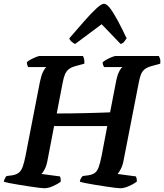

<svg xmlns="http://www.w3.org/2000/svg" viewBox="-30 -1002 874 1022"><path d="M206 0Q199 0 177.5 -2.5Q156 -5 127.5 -9.5Q99 -14 70.5 -18.5Q42 -23 20 -27.5Q-2 -32 -10 -35Q-8 -44 -3.5 -53Q1 -62 5 -65L36 -69Q58 -73 70.5 -83Q83 -93 91 -115Q99 -137 106 -173L182 -564Q189 -599 199 -619.5Q209 -640 217 -645H120Q118 -648 115.5 -655Q113 -662 113 -671Q120 -678 134 -685.5Q148 -693 162 -698.5Q176 -704 181 -704H411Q415 -699 417.5 -688.5Q420 -678 419 -663L371 -650Q349 -644 336 -633.5Q323 -623 316 -606.5Q309 -590 304 -564L272 -398Q308 -398 348.5 -398.5Q389 -399 428.5 -400Q468 -401 501.5 -402Q535 -403 556 -404L587 -564Q593 -598 603 -618.5Q613 -639 622 -645H524Q522 -649 519 -655.5Q516 -662 517 -671Q525 -678 538.5 -685.5Q552 -693 566 -698.5Q580 -704 586 -704H815Q818 -700 821.5 -690Q825 -680 823 -663L776 -650Q754 -644 741 -634Q728 -624 721 -607.5Q714 -591 709 -564L627 -144Q622 -119 612 -100.5Q602 -82 596 -76L693 -63Q695 -60 697 -52.5Q699 -45 698 -35Q681 -22 655.5 -11Q630 0 611 0Q604 0 582 -2.5Q560 -5 531.5 -9.5Q503 -14 474.5 -18.5Q446 -23 424.5 -27.5Q403 -32 395 -35Q396 -45 401 -53Q406 -61 410 -65L441 -69Q461 -72 474 -81Q487 -90 495 -111.5Q503 -133 511 -173L541 -331H258L222 -144Q217 -118 207.5 -100.5Q198 -83 191 -76L289 -63Q291 -60 292.5 -51.5Q294 -43 293 -35Q277 -22 251.5 -11Q226 0 206 0ZM370 -768Q360 -772 350.5 -780.5Q341 -789 339 -798Q382 -848 418.5 -889.5Q455 -931 482.5 -956.5Q510 -982 523 -982Q538 -982 556.5 -957.5Q575 -933 597.5 -891Q620 -849 644 -798Q638 -789 631 -780Q624 -771 612 -768L511 -873Z"/></svg>

Font: Texturina Medium 12pt
Style: Bold Italic
Weight: 700
Italic angle: -11°
Version: Version 1.002